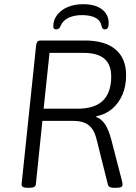

<svg xmlns="http://www.w3.org/2000/svg" viewBox="-20 -893 650 915"><path d="M110 2Q96 2 89 -2.5Q82 -7 83 -16L152 -676Q154 -689 158.5 -694.5Q163 -700 175 -700H384Q480 -700 530.5 -657.5Q581 -615 581 -534Q581 -483 563.5 -442Q546 -401 514 -374Q482 -347 439 -339V-335Q463 -327 480.5 -301Q498 -275 511 -225L562 -28Q563 -23 563.5 -19Q564 -15 564 -13Q564 -5 557 -1.5Q550 2 533 2H523Q512 2 504 -1.5Q496 -5 494 -14L442 -222Q434 -258 419.5 -278.5Q405 -299 382.5 -308Q360 -317 327 -317H182L151 -16Q150 -6 142.5 -2Q135 2 118 2ZM188 -375H350Q432 -375 471 -414Q510 -453 510 -528Q510 -585 477.5 -613Q445 -641 378 -641H216ZM248 -753Q241 -753 237.5 -756.5Q234 -760 234 -768Q234 -798 252.5 -822Q271 -846 303 -859.5Q335 -873 376 -873Q415 -873 442 -862Q469 -851 483.5 -830.5Q498 -810 498 -784Q498 -767 493.5 -760Q489 -753 480 -753Q474 -753 470 -756.5Q466 -760 464 -769Q459 -796 434.5 -808.5Q410 -821 371 -821Q334 -821 307 -808.5Q280 -796 269 -770Q265 -760 259.5 -756.5Q254 -753 248 -753Z"/></svg>

Font: Asap Light
Style: Italic
Weight: 300
Italic angle: -6°
Designer: Pablo Cosgaya
Foundry: Omnibus-Type
Version: Version 3.001